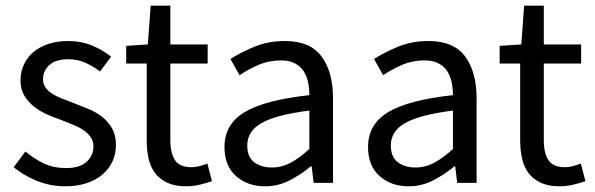

<svg xmlns="http://www.w3.org/2000/svg" viewBox="-20 -642 2088 674"><path d="M209 12Q157 12 110 -7Q63 -26 28 -55L69 -110Q101 -84 134.5 -68Q168 -52 212 -52Q260 -52 284 -74Q308 -96 308 -128Q308 -147 298 -161Q288 -175 272.5 -185.5Q257 -196 237 -204Q217 -212 197 -220Q171 -229 145 -240.5Q119 -252 98.5 -268.5Q78 -285 65 -307Q52 -329 52 -360Q52 -389 63.5 -414.5Q75 -440 96.5 -458.5Q118 -477 149 -487.5Q180 -498 219 -498Q265 -498 303.5 -482Q342 -466 370 -443L331 -391Q306 -410 279 -422Q252 -434 220 -434Q174 -434 152.5 -413Q131 -392 131 -364Q131 -347 140 -334.5Q149 -322 164 -312.5Q179 -303 198.5 -295.5Q218 -288 239 -280Q265 -270 291.5 -259Q318 -248 339 -231.5Q360 -215 373.5 -191Q387 -167 387 -133Q387 -103 375.5 -77Q364 -51 341.5 -31Q319 -11 285.5 0.5Q252 12 209 12Z M634 12Q595 12 568.5 0Q542 -12 525.5 -33Q509 -54 502 -84Q495 -114 495 -150V-419H423V-481L499 -486L509 -622H578V-486H709V-419H578V-149Q578 -104 594.5 -79.5Q611 -55 653 -55Q666 -55 681 -59Q696 -63 708 -68L724 -6Q704 1 680.5 6.5Q657 12 634 12Z M910 12Q849 12 808.5 -24Q768 -60 768 -126Q768 -206 839 -248.5Q910 -291 1066 -308Q1066 -331 1061.5 -353Q1057 -375 1046 -392Q1035 -409 1015.5 -419.5Q996 -430 966 -430Q924 -430 887 -414Q850 -398 821 -378L789 -435Q823 -457 872 -477.5Q921 -498 980 -498Q1069 -498 1109 -443.5Q1149 -389 1149 -298V0H1081L1074 -58H1071Q1036 -29 996 -8.5Q956 12 910 12ZM934 -54Q969 -54 1000 -70.5Q1031 -87 1066 -119V-254Q1005 -246 963.5 -235Q922 -224 896.5 -209Q871 -194 859.5 -174.5Q848 -155 848 -132Q848 -90 873 -72Q898 -54 934 -54Z M1414 12Q1353 12 1312.5 -24Q1272 -60 1272 -126Q1272 -206 1343 -248.5Q1414 -291 1570 -308Q1570 -331 1565.5 -353Q1561 -375 1550 -392Q1539 -409 1519.5 -419.5Q1500 -430 1470 -430Q1428 -430 1391 -414Q1354 -398 1325 -378L1293 -435Q1327 -457 1376 -477.5Q1425 -498 1484 -498Q1573 -498 1613 -443.5Q1653 -389 1653 -298V0H1585L1578 -58H1575Q1540 -29 1500 -8.5Q1460 12 1414 12ZM1438 -54Q1473 -54 1504 -70.5Q1535 -87 1570 -119V-254Q1509 -246 1467.5 -235Q1426 -224 1400.5 -209Q1375 -194 1363.5 -174.5Q1352 -155 1352 -132Q1352 -90 1377 -72Q1402 -54 1438 -54Z M1945 12Q1906 12 1879.5 0Q1853 -12 1836.5 -33Q1820 -54 1813 -84Q1806 -114 1806 -150V-419H1734V-481L1810 -486L1820 -622H1889V-486H2020V-419H1889V-149Q1889 -104 1905.5 -79.5Q1922 -55 1964 -55Q1977 -55 1992 -59Q2007 -63 2019 -68L2035 -6Q2015 1 1991.5 6.5Q1968 12 1945 12Z"/></svg>

Font: CV Source Sans
Style: Regular
Weight: 400
Designer: Paul D. Hunt
Foundry: Adobe Systems Incorporated
Version: Version 3.001